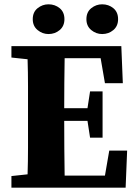

<svg xmlns="http://www.w3.org/2000/svg" viewBox="-20 -871 635 891"><path d="M33 -604V-657H543L550 -485H467L447 -601H280Q279 -544 278.5 -486Q278 -428 278 -369H386L398 -447H456V-232H398L386 -310H278Q278 -241 278.5 -179Q279 -117 280 -56H467L487 -172H570L563 0H33V-54L108 -62Q110 -123 110 -185Q110 -247 110 -310V-347Q110 -409 110 -471.5Q110 -534 108 -596ZM205 -713Q177 -713 154.5 -731.5Q132 -750 132 -782Q132 -815 154.5 -833Q177 -851 205 -851Q235 -851 257 -833Q279 -815 279 -782Q279 -750 257 -731.5Q235 -713 205 -713ZM454 -713Q426 -713 403.5 -731.5Q381 -750 381 -782Q381 -815 403.5 -833Q426 -851 454 -851Q484 -851 506 -833Q528 -815 528 -782Q528 -750 506 -731.5Q484 -713 454 -713Z"/></svg>

Font: Source Serif 4
Style: Bold
Weight: 700
Designer: Frank Grießhammer
Foundry: Adobe
Version: Version 4.005;hotconv 1.1.0;makeotfexe 2.6.0